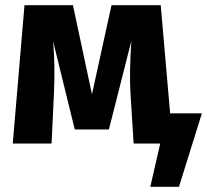

<svg xmlns="http://www.w3.org/2000/svg" viewBox="-20 -551 795 737"><path d="M633 -116H755L667 166H557L595 0H493L481 -190Q476 -271 484 -393L398 -54H267L184 -392Q192 -299 187 -190L178 0H29L74 -531H260L333 -189L408 -531H597Z"/></svg>

Font: FiraGO
Style: Bold
Weight: 700
Designer: bBox Type
Foundry: bBox Type GmbH
Version: Version 1.001;PS 001.001;hotconv 1.0.88;makeotf.lib2.5.64775